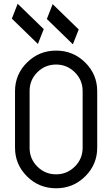

<svg xmlns="http://www.w3.org/2000/svg" viewBox="-20 -1009 602 1029"><path d="M214.4 -853 183.1 -773.4 43.5 -909.2 74.7 -988.8ZM401.9 -851.1 370.6 -771.5 231 -907.2 262.2 -986.8ZM501 -520.5Q501 -520.5 501 -217.3Q501 -127.4 436.5 -63.7Q372.1 0 280.8 0Q189 0 125 -63.5Q60.5 -127.4 60.5 -217.3V-520.5Q60.5 -610.4 125 -674.1Q189.5 -737.8 280.8 -737.8Q372.1 -737.8 436.5 -674.1Q501 -610.4 501 -520.5ZM138.7 -522V-215.8Q138.7 -157.7 180.2 -116.2Q221.7 -74.7 280.8 -74.7Q338.9 -74.7 380.9 -116.2Q422.4 -157.2 422.9 -215.8V-522Q422.4 -580.6 380.9 -621.6Q338.9 -663.1 280.8 -663.1Q221.7 -663.1 180.2 -621.8Q138.7 -580.6 138.7 -522Z"/></svg>

Font: NovaMono
Style: Regular
Weight: 400
Monospace: yes
Version: Version 1.2